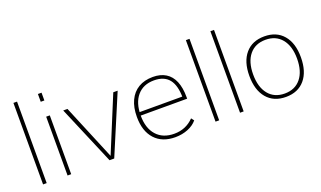

<svg xmlns="http://www.w3.org/2000/svg" viewBox="-76 -1197 2764 1654"><g transform="rotate(-20 1306.0 -369.5)"><path d="M95.7 -747.1H128.9V0H95.7Z M320.3 -747.1H353.5V-675.8H320.3ZM320.3 -539.1H353.5V0H320.3Z M476.6 -539.1H515.6L738.3 -3.9H714.8L935.5 -539.1H975.6L748 0H705.1Z M1053.7 -269.5Q1053.7 -356.4 1083 -418.9Q1112.3 -481.4 1167.5 -514.2Q1222.7 -546.9 1299.8 -546.9Q1369.1 -546.9 1417.5 -517.1Q1465.8 -487.3 1490.2 -428.7Q1514.6 -370.1 1514.6 -285.2V-269.5H1071.3V-300.8H1502L1481.4 -288.1Q1481.4 -403.3 1436.5 -459.5Q1391.6 -515.6 1298.8 -515.6Q1200.2 -515.6 1144.5 -450.2Q1088.9 -384.8 1088.9 -268.6Q1088.9 -153.3 1147 -88.4Q1205.1 -23.4 1308.6 -23.4Q1362.3 -23.4 1406.7 -42Q1451.2 -60.5 1488.3 -98.6L1507.8 -73.2Q1476.6 -35.2 1423.3 -13.7Q1370.1 7.8 1306.6 7.8Q1187.5 7.8 1120.6 -65.4Q1053.7 -138.7 1053.7 -269.5Z M1676.8 -747.1H1710V0H1676.8Z M1901.4 -747.1H1934.6V0H1901.4Z M2085 -270.5Q2085 -400.4 2147.5 -473.6Q2210 -546.9 2321.3 -546.9Q2432.6 -546.9 2495.1 -473.6Q2557.6 -400.4 2557.6 -270.5Q2557.6 -139.6 2495.1 -65.9Q2432.6 7.8 2321.3 7.8Q2210 7.8 2147.5 -65.9Q2085 -139.6 2085 -270.5ZM2522.5 -270.5Q2522.5 -385.7 2469.2 -450.7Q2416 -515.6 2321.3 -515.6Q2226.6 -515.6 2173.3 -450.7Q2120.1 -385.7 2120.1 -270.5Q2120.1 -154.3 2173.3 -88.9Q2226.6 -23.4 2321.3 -23.4Q2416 -23.4 2469.2 -88.9Q2522.5 -154.3 2522.5 -270.5Z"/></g></svg>

Font: Min Sans VF VF
Style: Regular
Weight: 400
Designer: Jinseong-Kim, NotoSansCJK, Nunito
Foundry: Jinseong-Kim
Version: Version 1.420;Glyphs 3.1.2 (3151)